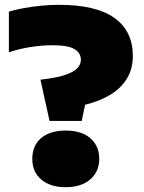

<svg xmlns="http://www.w3.org/2000/svg" viewBox="-20 -770 600 800"><path d="M186.5 -266 148.5 -438Q215.5 -445.5 252 -458Q288.5 -470.5 302.8 -486.5Q317 -502.5 317 -520.5Q317 -549.5 290.2 -565.5Q263.5 -581.5 198.5 -581.5Q154.5 -581.5 105.8 -573.8Q57 -566 17 -552V-721.5Q43 -729.5 78 -736Q113 -742.5 151 -746.2Q189 -750 223.5 -750Q381 -750 457.2 -695Q533.5 -640 533.5 -537.5Q533.5 -483 508.8 -442.5Q484 -402 439.2 -375Q394.5 -348 334.5 -333.5L320.5 -266ZM254 10Q189.5 10 152 -21.8Q114.5 -53.5 114.5 -108Q114.5 -163 151.2 -194.5Q188 -226 254 -226Q320 -226 356.8 -193.8Q393.5 -161.5 393.5 -108Q393.5 -55 356 -22.5Q318.5 10 254 10Z"/></svg>

Font: Encode Sans SC SemiExpanded Black
Style: Regular
Weight: 900
Width: 6
Designer: Multiple Designers
Foundry: Impallari Type
Version: Version 3.002